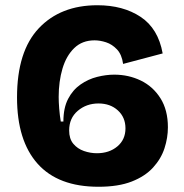

<svg xmlns="http://www.w3.org/2000/svg" viewBox="-20 -697 704 733"><path d="M356 16Q202 16 123.5 -72Q45 -160 45 -325Q45 -501 128 -589Q211 -677 352 -677Q450 -677 517 -632.5Q584 -588 601 -493L450 -453Q445 -489 426.5 -508.5Q408 -528 385 -535.5Q362 -543 341 -543Q294 -543 263.5 -513.5Q233 -484 218.5 -435Q204 -386 204 -327Q204 -308 206 -282.5Q208 -257 212 -233H222Q222 -285 240 -319.5Q258 -354 287.5 -374.5Q317 -395 351 -403.5Q385 -412 416 -412Q471 -412 517.5 -389.5Q564 -367 592.5 -322Q621 -277 621 -211Q621 -171 608 -131Q595 -91 564.5 -57.5Q534 -24 483 -4Q432 16 356 16ZM350 -112Q397 -112 428 -138Q459 -164 459 -207Q459 -249 430 -275.5Q401 -302 356 -302Q310 -302 277 -274Q244 -246 244 -199Q244 -167 260 -148Q276 -129 300.5 -120.5Q325 -112 350 -112Z"/></svg>

Font: Bricolage Grotesque 12pt ExtraBold
Style: Regular
Weight: 800
Designer: Mathieu Triay
Foundry: Atelier Triay
Version: Version 1.001; ttfautohint (v1.8.4.7-5d5b);gftools[0.9.33.de